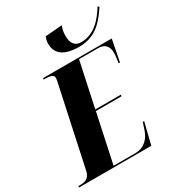

<svg xmlns="http://www.w3.org/2000/svg" viewBox="-260 -1080 1120 1216"><g transform="rotate(-30 300.5 -472.5)"><path d="M407 -771C539 -771 597 -861 643 -926L634 -935C592 -868 531 -790 431 -790C389 -790 364 -817 364 -875C364 -897 368 -921 378 -945L255 -935C248 -919 244 -904 244 -887C244 -827 277 -771 407 -771ZM-42 0H487L526 -158H516L499 -107C485 -63 449 -10 376 -10H217L293 -366H480L482 -377H295L365 -704H506C554 -704 577 -675 577 -629C577 -609 572 -573 569 -556H579L610 -714H108L106 -704H117C154 -704 179 -698 179 -674C179 -665 176 -651 173 -639L50 -66C39 -18 7 -10 -29 -10H-40Z"/></g></svg>

Font: Noto Serif Display Condensed Black
Style: Italic
Weight: 900
Width: 3
Italic angle: -12°
Designer: Monotype Design Team
Foundry: Monotype Imaging Inc.
Version: Version 2.009